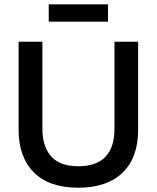

<svg xmlns="http://www.w3.org/2000/svg" viewBox="-20 -853 724 887"><path d="M205.1 -752.9V-833H479V-752.9ZM341.8 14.2Q207 14.2 136.5 -56.6Q65.9 -127.4 65.9 -253.9V-660.2H175.8V-258.8Q175.8 -176.3 216.3 -130.6Q256.8 -85 341.8 -85Q508.8 -85 508.8 -258.8V-660.2H618.2V-253.9Q618.2 -124.5 546.1 -55.2Q474.1 14.2 341.8 14.2Z"/></svg>

Font: Bricolage Grotesque Medium
Style: Regular
Weight: 500
Designer: Mathieu Triay
Foundry: Atelier Triay
Version: Version 1.000;gftools[0.9.30]